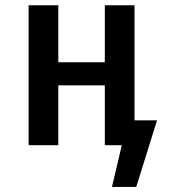

<svg xmlns="http://www.w3.org/2000/svg" viewBox="-20 -562 655 743"><path d="M500.5 -541.5V-96.4H587.7L507.2 161.5H413.3L451.3 0H385.6V-231.8H205.6V0H90.8V-541.5H205.6V-321H385.6V-541.5Z"/></svg>

Font: Fira Code Fixed Medium
Style: Regular
Weight: 500
Monospace: yes
Designer: Carrois Corporate, Edenspiekermann AG, Nikita Prokopov
Foundry: Carrois Corporate, Edenspiekermann AG, Nikita Prokopov
Version: Version 5.002